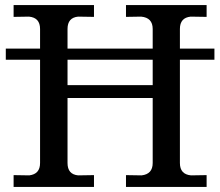

<svg xmlns="http://www.w3.org/2000/svg" viewBox="-20 -742 873 762"><path d="M831 -505H694V-95Q694 -50 738 -46L800 -47V0H480V-47L542 -46Q586 -51 586 -95V-353H248V-95Q248 -50 290 -46L353 -47V0H34V-47L96 -46Q139 -51 139 -95V-505H3V-549H139V-627Q139 -672 95 -676L34 -675V-722H353V-675L290 -676Q248 -672 248 -627V-549H586V-627Q586 -672 540 -676L480 -675V-722H800V-675L737 -676Q694 -672 694 -627V-549H831ZM586 -404V-505H248V-404Z"/></svg>

Font: cwTeXKai
Style: Medium
Weight: 500
Version: Version 1.17